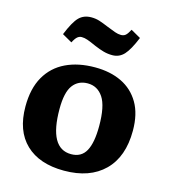

<svg xmlns="http://www.w3.org/2000/svg" viewBox="-114 -855 853 961"><g transform="rotate(15 312.0 -374.5)"><path d="M306 14Q178 14 107.5 -53.5Q37 -121 37 -247Q37 -340 72.5 -402Q108 -464 172.5 -495Q237 -526 324 -526Q403 -526 462 -497.5Q521 -469 554.5 -412Q588 -355 588 -268Q588 -133 513.5 -59.5Q439 14 306 14ZM319 -75Q372 -75 395.5 -118Q419 -161 419 -247Q419 -350 389.5 -394.5Q360 -439 309 -439Q260 -439 232.5 -402Q205 -365 205 -279Q205 -75 319 -75ZM390 -607Q366 -607 344.5 -613Q323 -619 297 -630Q266 -644 250 -649.5Q234 -655 220 -655Q208 -655 198 -647Q188 -639 176 -616L125 -645Q153 -714 177.5 -738.5Q202 -763 241 -763Q264 -763 284 -756.5Q304 -750 330 -739Q357 -728 374 -722Q391 -716 406 -716Q420 -716 429.5 -724Q439 -732 451 -755L502 -726Q475 -660 450.5 -633.5Q426 -607 390 -607Z"/></g></svg>

Font: Literata 12pt
Style: Bold
Weight: 700
Designer: Latin by Veronika Burian and Jose Scaglione. Greek by Irene Vlachou. Cyrillic by Vera Evstafieva.
Foundry: TypeTogether
Version: Version 3.002